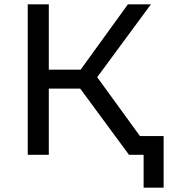

<svg xmlns="http://www.w3.org/2000/svg" viewBox="-20 -720 795 893"><path d="M631 -87 432 -361 682 -700H575L355 -396H207V-700H109V0H207V-308H353L580 0H648V153H741V-87Z"/></svg>

Font: AWKNG-Font Medium
Style: Regular
Weight: 500
Designer: Awakening Church
Foundry: Awakening Church
Version: Version 1.700;PS 001.700;hotconv 1.0.88;makeotf.lib2.5.64775